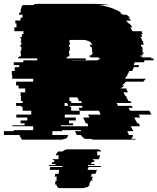

<svg xmlns="http://www.w3.org/2000/svg" viewBox="-51 -720 812 990"><path d="M692 -399H643Q642 -395 641 -391.5Q640 -388 638 -384H666L663 -374H639Q636 -365 631 -354H616Q612 -344 605 -334H607Q603 -329 600 -324Q597 -319 593 -314H701L688 -299H599Q595 -294 589 -289Q583 -284 578 -279H591Q587 -275 581.5 -271.5Q576 -268 571 -264H604L600 -261L609 -244H585L596 -224H599L602 -219H601L611 -199H621L627 -189H550L558 -174H628L634 -164H612L620 -149H719L730 -129H664L672 -114H641L657 -84H664L670 -74H667L670 -69H623L634 -49L636 -44H605L610 -33Q613 -29 613 -24H634V-22Q634 -11 625 -4H652Q647 0 639 0H434Q428 0 423.5 -1.5Q419 -3 414 -4H387Q379 -8 373.5 -14Q368 -20 365 -24H345L343 -27L336 -44H368L365 -49H270V-44H219V-24H300Q298 -10 287 -4H280Q273 0 265 0H69Q60 0 55 -4H63Q52 -10 50 -24H-30Q-30 -25 -30.5 -25.5Q-31 -26 -31 -27V-44H20V-49H120V-69H13V-74H76V-84H55V-99H90V-114H33V-129H110V-149H66V-164H65V-169H59V-174H32V-189H66V-199H57V-219H58V-224H55V-244H79V-264H45V-279H32V-299H120V-314H12V-334H10V-354H25V-374H48V-384H20V-399H69V-409H141V-419H42V-424H47V-429H56V-434H57V-444H55V-459H59V-479H54V-489H59V-504H55V-509H58V-519H57V-524H53V-529H62V-544H70V-559H23V-579H34V-599H28V-614H55V-629H65V-644H47V-654H54V-659H56V-674H58Q58 -685 67 -694H121Q127 -700 138 -700H434Q477 -700 514 -694H461Q501 -688 537 -674H535Q552 -668 568 -659H566L575 -654H567Q572 -652 575.5 -649Q579 -646 583 -644H601Q606 -640 611 -636.5Q616 -633 620 -629H610Q615 -625 618.5 -621.5Q622 -618 626 -614H599Q603 -610 606 -606.5Q609 -603 612 -599H617Q625 -589 631 -579H621Q624 -575 626.5 -569.5Q629 -564 632 -559H679L685 -544H677Q678 -540 679.5 -536.5Q681 -533 682 -529H672L674 -524H678Q679 -522 679 -519L682 -509H685Q685 -506 686 -504H687Q688 -500 688.5 -496.5Q689 -493 689 -489H676Q676 -487 676 -484Q676 -481 677 -479H683Q683 -474 683.5 -469Q684 -464 684 -459V-449H690V-444H684V-434H674Q674 -433 673.5 -432Q673 -431 673 -429H683Q683 -428 682.5 -427Q682 -426 682 -424H729Q728 -422 728 -419H741L740 -409H694Q692 -403 692 -399ZM292 -419H391V-409H319V-408H392Q399 -408 403 -409H449Q460 -412 469 -419H455L460 -424H413Q416 -427 417 -429H407L410 -434H420L423 -444H428Q429 -446 429 -449H423L424 -459Q424 -469 421 -479H415Q414 -481 413.5 -484Q413 -487 411 -489H425Q421 -497 414 -504H412Q409 -507 405 -509H402Q392 -514 381 -514H308V-509H305V-504H309V-489H304V-479H309V-459H305V-444H307V-434H306V-429H297V-424H292ZM371 -189 367 -199H356L348 -218H307V-199H316V-189ZM282 -189V-174H301L295 -189ZM373 -169 371 -174H309V-169H315V-164H316V-149H360V-129H283V-114H340V-99H305V-84H326V-74H263V-69H404L401 -74H404L399 -84H391L385 -99L378 -114H410L403 -129H468L459 -149H360L354 -164H376ZM403 131 401 136H470L468 141H406L400 156H449L441 176H423L417 191H428L422 206H427L425 211H417L414 218Q413 221 411 224.5Q409 228 407 231H413Q407 241 396 246H393Q389 247 384 248.5Q379 250 374 250H258Q250 250 246 246H249Q240 241 240 231H233V228L236 211H243L244 206H239L242 191H231L234 176H251L254 156H205L208 141H270L271 136H201L202 131H235L236 126H216L217 116H228L230 106H220L221 101H250L251 89L253 81H237Q240 70 249 61H272Q283 50 301 50H452Q465 50 471 61H448Q449 63 450 66Q451 69 451 72Q451 76 450 79L449 81H466L458 101H429L427 106H437L433 116H422L418 126H438L436 131Z"/></svg>

Font: Rubik Glitch
Style: Regular
Weight: 400
Designer: Hubert and Fischer, NaN
Foundry: Hubert and Fischer, NaN
Version: Version 2.200